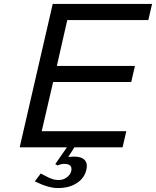

<svg xmlns="http://www.w3.org/2000/svg" viewBox="-20 -749 793 976"><path d="M187 133Q192 136 210 145L232 156Q245 161 252 163Q264 166 278 166Q302 166 319 153Q338 139 342 121Q351 84 305 84Q291 84 272 92L261 85L320 0H80L248 -729H753L734 -647H322L269 -414H666L647 -332H250L192 -82H622L603 0H358L327 49Q345 47 355 47Q394 47 410 64Q427 82 419 114Q409 157 370 182Q332 207 274 207Q226 207 157 173Z"/></svg>

Font: Miedinger
Style: Italic
Weight: 400
Italic angle: -13°
Version: Version 001.000